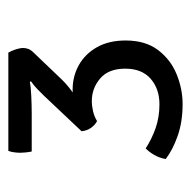

<svg xmlns="http://www.w3.org/2000/svg" viewBox="-19 -757 458 460"><g transform="rotate(-90 210.0 -527.0)"><path d="M275.5 -456Q275.5 -496 252 -516Q228.5 -536 198 -536Q186 -536 173.2 -533Q160.5 -530 150 -523.5Q141.5 -527.5 134.2 -537.2Q127 -547 125.5 -560.5Q144.5 -569 173.5 -575.5Q202.5 -582 225 -582Q257.5 -582 284.2 -567Q311 -552 327 -523.5Q343 -495 343 -455Q343 -407.5 320 -377.2Q297 -347 262 -332.8Q227 -318.5 190.5 -318.5Q148.5 -318.5 114.8 -330.2Q81 -342 59 -359Q61.5 -374 69 -386.8Q76.5 -399.5 84.5 -407Q106.5 -392.5 133 -383.2Q159.5 -374 190 -374Q227 -374 251.2 -395Q275.5 -416 275.5 -456ZM249 -607.5Q232 -590 207.8 -574.5Q183.5 -559 163.5 -549.5L125.5 -560.5L211 -651Q217 -657.5 226.8 -666.8Q236.5 -676 245.5 -682L243.5 -684.5Q231.5 -682 208.5 -681Q185.5 -680 166 -680H77Q75.5 -687.5 74.8 -694.5Q74 -701.5 74 -707Q74 -713.5 75 -721.5Q76 -729.5 78.5 -736H314Q318.5 -728 321.8 -718Q325 -708 325 -700.5Q325 -694.5 322.8 -688.2Q320.5 -682 314 -675.5Z"/></g></svg>

Font: Signika SC
Style: Regular
Weight: 300
Designer: Anna Giedryś
Foundry: Anna Giedryś
Version: Version 2.000